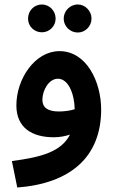

<svg xmlns="http://www.w3.org/2000/svg" viewBox="-20 -606 519 856"><path d="M167 -462C200 -462 228 -489 228 -523C228 -558 200 -586 167 -586C132 -586 105 -558 105 -523C105 -489 132 -462 167 -462ZM327 -461C360 -461 388 -489 388 -523C388 -557 360 -586 327 -586C292 -586 264 -557 264 -523C264 -489 292 -461 327 -461ZM57 230C294 212 431 94 431 -118C431 -238 368 -378 245 -378C136 -378 53 -255 53 -136C53 -37 122 6 220 6C247 6 271 1 292 -6C253 71 163 95 33 112ZM169 -161C169 -204 198 -255 238 -255C286 -255 312 -185 313 -119C291 -112 265 -109 242 -109C191 -109 169 -128 169 -161Z"/></svg>

Font: Noto Sans Arabic UI SmBd
Style: Regular
Weight: 600
Designer: Monotype Design Team, Nadine Chahine and Nizar Qandah
Foundry: Monotype Imaging Inc.
Version: Version 2.010